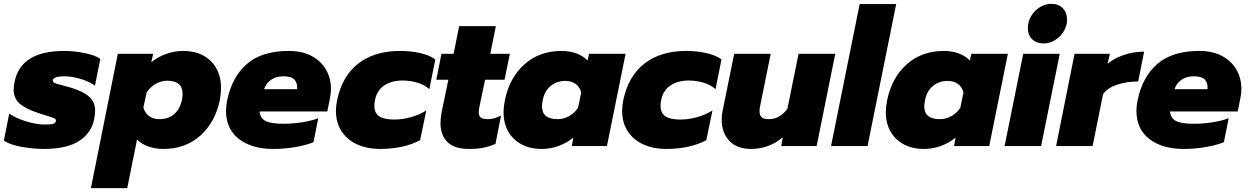

<svg xmlns="http://www.w3.org/2000/svg" viewBox="-38 -760 6491 999"><path d="M-18 -28 10 -169Q45 -145 98 -128.5Q151 -112 197 -112Q226 -112 239.5 -116Q253 -120 253 -133Q253 -141 242.5 -145.5Q232 -150 202 -159L161 -172Q93 -195 63 -222Q33 -249 33 -294Q33 -310 38 -335Q70 -495 297 -495Q348 -495 404 -483.5Q460 -472 484 -453L456 -314Q431 -334 384.5 -348.5Q338 -363 297 -363Q241 -363 237 -343Q235 -334 246 -328.5Q257 -323 288 -316Q296 -313 307 -310.5Q318 -308 331 -304Q399 -283 428 -255Q457 -227 457 -183Q457 -167 452 -140Q438 -68 373.5 -26.5Q309 15 191 15Q134 15 74 4Q14 -7 -18 -28Z M575 -480H759L749 -436Q783 -464 826.5 -479.5Q870 -495 915 -495Q1005 -495 1058.5 -442.5Q1112 -390 1112 -302Q1112 -279 1106 -240Q1082 -124 1004.5 -54.5Q927 15 811 15Q768 15 732 1.5Q696 -12 675 -34L624 219H435ZM909 -241Q912 -258 912 -271Q912 -340 832 -340Q801 -340 772 -323.5Q743 -307 725 -279L708 -201Q715 -173 737 -156.5Q759 -140 791 -140Q838 -140 868 -166Q898 -192 909 -241Z M1138 -183Q1138 -208 1144 -238Q1169 -360 1247 -427.5Q1325 -495 1465 -495Q1533 -495 1582 -469.5Q1631 -444 1657.5 -399Q1684 -354 1684 -297Q1684 -272 1678 -245L1665 -180H1313Q1315 -147 1342 -131.5Q1369 -116 1438 -116Q1483 -116 1532.5 -123.5Q1582 -131 1618 -145L1593 -20Q1553 -4 1497 5.5Q1441 15 1384 15Q1272 15 1205 -37Q1138 -89 1138 -183ZM1508 -296Q1510 -329 1494 -346Q1478 -363 1436 -363Q1398 -363 1372.5 -345Q1347 -327 1336 -296Z M1710 -183Q1710 -209 1716 -239Q1742 -364 1826.5 -429.5Q1911 -495 2043 -495Q2100 -495 2149.5 -483.5Q2199 -472 2227 -451L2196 -296Q2172 -318 2135 -329.5Q2098 -341 2055 -341Q2000 -341 1961.5 -315.5Q1923 -290 1913 -239Q1910 -223 1910 -209Q1910 -172 1935 -155Q1960 -138 2013 -138Q2056 -138 2099 -150Q2142 -162 2180 -185L2148 -31Q2109 -9 2055 3Q2001 15 1938 15Q1875 15 1823 -7.5Q1771 -30 1740.5 -75Q1710 -120 1710 -183Z M2254 -120Q2254 -141 2260 -178L2295 -345H2232L2259 -480H2322L2351 -624H2542L2513 -480H2615L2587 -345H2486L2457 -207Q2453 -190 2453 -176Q2453 -156 2464 -148Q2475 -140 2500 -140Q2535 -140 2569 -159L2540 -11Q2509 2 2478 8.5Q2447 15 2401 15Q2327 15 2290.5 -20.5Q2254 -56 2254 -120Z M2582 -178Q2582 -202 2589 -239Q2613 -356 2691 -425.5Q2769 -495 2884 -495Q2927 -495 2962.5 -481.5Q2998 -468 3019 -445L3027 -480H3217L3120 0H2937L2945 -44Q2911 -16 2868.5 -0.5Q2826 15 2780 15Q2691 15 2636.5 -37Q2582 -89 2582 -178ZM2970 -200 2986 -279Q2979 -307 2957.5 -323Q2936 -339 2903 -339Q2859 -339 2827 -312.5Q2795 -286 2786 -239Q2782 -217 2782 -207Q2782 -140 2863 -140Q2895 -140 2923.5 -156Q2952 -172 2970 -200Z M3199 -183Q3199 -209 3205 -239Q3231 -364 3315.5 -429.5Q3400 -495 3532 -495Q3589 -495 3638.5 -483.5Q3688 -472 3716 -451L3685 -296Q3661 -318 3624 -329.5Q3587 -341 3544 -341Q3489 -341 3450.5 -315.5Q3412 -290 3402 -239Q3399 -223 3399 -209Q3399 -172 3424 -155Q3449 -138 3502 -138Q3545 -138 3588 -150Q3631 -162 3669 -185L3637 -31Q3598 -9 3544 3Q3490 15 3427 15Q3364 15 3312 -7.5Q3260 -30 3229.5 -75Q3199 -120 3199 -183Z M3717 -138Q3717 -164 3723 -189L3782 -480H3972L3918 -213Q3914 -197 3914 -181Q3914 -159 3925.5 -149.5Q3937 -140 3963 -140Q4019 -140 4059 -194L4117 -480H4308L4211 0H4027L4035 -46Q4001 -16 3958 -0.5Q3915 15 3871 15Q3796 15 3756.5 -27.5Q3717 -70 3717 -138Z M4435 -739H4625L4476 0H4286Z M4571 -178Q4571 -202 4578 -239Q4602 -356 4680 -425.5Q4758 -495 4873 -495Q4916 -495 4951.5 -481.5Q4987 -468 5008 -445L5016 -480H5206L5109 0H4926L4934 -44Q4900 -16 4857.5 -0.5Q4815 15 4769 15Q4680 15 4625.5 -37Q4571 -89 4571 -178ZM4959 -200 4975 -279Q4968 -307 4946.5 -323Q4925 -339 4892 -339Q4848 -339 4816 -312.5Q4784 -286 4775 -239Q4771 -217 4771 -207Q4771 -140 4852 -140Q4884 -140 4912.5 -156Q4941 -172 4959 -200Z M5310 -613Q5310 -647 5327 -676Q5344 -705 5372.5 -722.5Q5401 -740 5433 -740Q5470 -740 5492 -717Q5514 -694 5514 -658Q5514 -644 5512 -637Q5503 -593 5468 -563.5Q5433 -534 5392 -534Q5355 -534 5332.5 -556Q5310 -578 5310 -613ZM5286 -480H5476L5379 0H5189Z M5553 -480H5737L5725 -428Q5759 -457 5809 -474Q5859 -491 5915 -491L5884 -336Q5824 -336 5773.5 -319Q5723 -302 5701 -269L5647 0H5457Z M5875 -183Q5875 -208 5881 -238Q5906 -360 5984 -427.5Q6062 -495 6202 -495Q6270 -495 6319 -469.5Q6368 -444 6394.5 -399Q6421 -354 6421 -297Q6421 -272 6415 -245L6402 -180H6050Q6052 -147 6079 -131.5Q6106 -116 6175 -116Q6220 -116 6269.5 -123.5Q6319 -131 6355 -145L6330 -20Q6290 -4 6234 5.5Q6178 15 6121 15Q6009 15 5942 -37Q5875 -89 5875 -183ZM6245 -296Q6247 -329 6231 -346Q6215 -363 6173 -363Q6135 -363 6109.5 -345Q6084 -327 6073 -296Z"/></svg>

Font: Readiness ExtraBold
Style: Italic
Weight: 800
Italic angle: -12°
Designer: Katatrad Team
Foundry: CadsonDemak
Version: Version 1.00;January 16, 2020;FontCreator 12.0.0.2550 64-bit